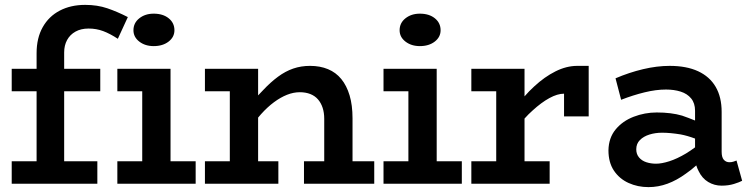

<svg xmlns="http://www.w3.org/2000/svg" viewBox="-20 -753 3074 787"><path d="M28 0V-92H130V-379H28V-471H130V-535Q130 -597 155 -641.5Q180 -686 225 -709.5Q270 -733 329 -733Q379 -733 420 -719Q461 -705 504 -683L463 -594Q431 -615 403 -625.5Q375 -636 343 -636Q312 -636 289.5 -623.5Q267 -611 255 -589Q243 -567 243 -538V-471H391V-379H243V-92H379V0ZM461 0V-92H563V-379H461V-471H679V-92H782V0ZM610 -564Q575 -564 551 -582.5Q527 -601 527 -629Q527 -659 551 -678Q575 -697 610 -697Q648 -697 671.5 -678Q695 -659 695 -629Q695 -601 671 -582.5Q647 -564 610 -564Z M820 0V-92H922V-379H820V-471H1038V-362Q1048 -373 1059 -384Q1089 -416 1119.5 -438.5Q1150 -461 1182 -472Q1214 -483 1251 -483Q1292 -483 1324.5 -469.5Q1357 -456 1379 -429Q1401 -402 1413 -362Q1425 -322 1425 -268V-92H1514V0H1226V-92H1309V-266Q1309 -291 1302.5 -311Q1296 -331 1283.5 -345.5Q1271 -360 1252 -367.5Q1233 -375 1209 -375Q1183 -375 1156.5 -364.5Q1130 -354 1103 -334Q1076 -314 1050 -285Q1044 -278 1038 -271V-92H1121V0Z M1552 0V-92H1654V-379H1552V-471H1770V-92H1873V0ZM1701 -564Q1666 -564 1642 -582.5Q1618 -601 1618 -629Q1618 -659 1642 -678Q1666 -697 1701 -697Q1739 -697 1762.5 -678Q1786 -659 1786 -629Q1786 -601 1762 -582.5Q1738 -564 1701 -564Z M1912 0V-92H2014V-379H1912V-471H2130V-358Q2149 -380 2170 -399Q2212 -438 2257 -460.5Q2302 -483 2346 -483H2393V-276H2292V-369Q2265 -369 2232 -351Q2199 -333 2163 -300Q2146 -285 2130 -267V-92H2233V0Z M2938 8Q2908 8 2883 -7Q2858 -22 2844 -51Q2838 -62 2834 -75Q2813 -56 2791 -41Q2754 -14 2716 0Q2678 14 2638 14Q2594 14 2556.5 -3Q2519 -20 2496.5 -53.5Q2474 -87 2474 -137Q2475 -188 2503.5 -222.5Q2532 -257 2577.5 -274.5Q2623 -292 2672 -292Q2732 -292 2776 -279Q2802 -270 2829 -259V-299Q2829 -330 2813 -349.5Q2797 -369 2770 -377.5Q2743 -386 2710 -386Q2669 -386 2622 -374.5Q2575 -363 2526 -344L2503 -432Q2559 -456 2616 -469.5Q2673 -483 2725 -483Q2794 -483 2841.5 -461Q2889 -439 2913.5 -397Q2938 -355 2938 -294V-131Q2938 -108 2947 -98Q2956 -88 2970 -88Q2979 -88 2986.5 -90.5Q2994 -93 2999 -95L3022 -12Q3011 -6 2988.5 1Q2966 8 2938 8ZM2829 -149V-185Q2797 -197 2770 -202Q2727 -209 2694 -209Q2666 -209 2642 -201.5Q2618 -194 2603 -179Q2588 -164 2588 -141Q2588 -121 2599.5 -107.5Q2611 -94 2629.5 -88Q2648 -82 2669 -82Q2692 -82 2723.5 -92Q2755 -102 2792 -124Q2810 -135 2829 -149Z"/></svg>

Font: BioRhyme ExtraBold SemiBold
Style: Regular
Weight: 600
Version: Version 1.600;gftools[0.9.33]